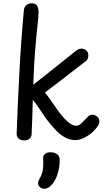

<svg xmlns="http://www.w3.org/2000/svg" viewBox="-20 -842 649 1165"><path d="M125 -781Q127 -800 140 -811Q153 -822 172 -822Q197 -822 205.5 -806.5Q214 -791 214 -767Q214 -743 207.5 -686.5Q201 -630 193.5 -540.5Q186 -451 182 -328Q183 -329 202.5 -344Q222 -359 252 -383Q282 -407 316.5 -434.5Q351 -462 384 -488.5Q417 -515 441 -534Q449 -540 457 -543.5Q465 -547 473 -547Q483 -547 491 -544Q499 -541 504.5 -535.5Q510 -530 513 -522.5Q516 -515 516 -506Q516 -496 513 -487Q510 -478 502 -472Q487 -460 462.5 -441.5Q438 -423 409 -400.5Q380 -378 350.5 -355Q321 -332 295.5 -313Q270 -294 253 -281Q269 -261 291.5 -228.5Q314 -196 336 -165Q353 -142 371.5 -122Q390 -102 408 -90.5Q426 -79 443 -79Q459 -79 475.5 -95Q492 -111 504 -124Q512 -134 520.5 -140Q529 -146 539 -146Q550 -146 560 -141Q570 -136 576.5 -127Q583 -118 583 -105Q583 -93 575.5 -80.5Q568 -68 556 -55Q542 -39 522 -24.5Q502 -10 480 -1Q458 8 437 8Q401 8 369.5 -11Q338 -30 311 -60Q284 -90 259 -123Q235 -158 215.5 -187.5Q196 -217 179 -236Q178 -183 176 -132.5Q174 -82 172 -31Q172 -10 158.5 0Q145 10 127 10Q108 10 94.5 0Q81 -10 81 -31Q88 -220 98 -410Q108 -600 125 -781ZM242 122Q240 105 251.5 93.5Q263 82 285 82Q314 82 328 95Q342 108 342 123Q343 156 336 188.5Q329 221 315.5 247.5Q302 274 281 291Q272 298 264 300.5Q256 303 249 303Q233 303 222 293Q211 283 211 268Q211 260 216.5 249.5Q222 239 227 229Q238 207 241 180Q244 153 242 122Z"/></svg>

Font: Playpen Sans
Style: Regular
Weight: 400
Designer: Laura Meseguer, Veronika Burian, José Scaglione, Kostas Bartsokas, Vera Evstafieva, Tom Grace, Yorlmar Campos
Foundry: TypeTogether
Version: Version 2.000